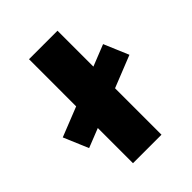

<svg xmlns="http://www.w3.org/2000/svg" viewBox="-208 -842 953 953"><g transform="rotate(-45 269.0 -365.0)"><path d="M7 -337 163 -399V-730H363V-478L476 -523L531 -393L363 -326V0H163V-247L62 -207Z"/></g></svg>

Font: Enso Black
Style: Regular
Weight: 900
Designer: Coji Morishita
Foundry: UNDERFOREST DESIGN
Version: Version 1.000